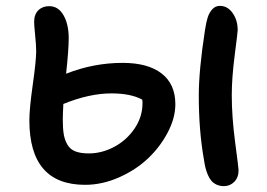

<svg xmlns="http://www.w3.org/2000/svg" viewBox="-20 -699 902 648"><path d="M735.8 -70.8Q722.2 -70.8 711.4 -75.7Q700.7 -80.6 693.8 -88.4Q687 -96.2 681.6 -108.6Q676.3 -121.1 673.3 -133.3Q670.4 -145.5 668 -162.1Q650.9 -258.3 650.9 -377Q650.9 -461.9 671.9 -598.1Q675.8 -623.5 680.9 -639.9Q686 -656.2 696.5 -667.7Q707 -679.2 722.2 -679.2Q748 -679.2 765.1 -655Q782.2 -630.9 782.2 -597.2Q782.2 -591.3 772.2 -513.4Q762.2 -435.5 762.2 -377.9Q762.2 -305.2 773.7 -218Q785.2 -130.9 785.2 -125Q785.2 -100.1 770.8 -85.4Q756.3 -70.8 735.8 -70.8ZM267.1 -75.2Q79.1 -75.2 79.1 -293Q79.1 -332 90.6 -413.3Q102.1 -494.6 102.1 -525.9Q102.1 -546.4 98.6 -580.3Q95.2 -614.3 95.2 -625Q95.2 -650.4 109.4 -664.3Q123.5 -678.2 146 -678.2Q176.8 -678.2 194.3 -647.7Q211.9 -617.2 211.9 -569.8Q211.9 -531.2 203.1 -450.2Q295.9 -486.8 394 -486.8Q479.5 -486.8 525.6 -450.9Q571.8 -415 571.8 -347.2Q571.8 -300.8 546.1 -252Q520.5 -203.1 479.5 -164.3Q438.5 -125.5 381.6 -100.3Q324.7 -75.2 267.1 -75.2ZM191.9 -295.9Q191.9 -265.6 195.1 -246.3Q198.2 -227.1 207.3 -211.2Q216.3 -195.3 234.1 -188.2Q252 -181.2 279.8 -181.2Q323.7 -181.2 365.5 -203.4Q407.2 -225.6 434.1 -265.1Q460.9 -304.7 460.9 -350.1Q460.9 -358.9 460 -362.8Q421.4 -383.8 356 -383.8Q281.7 -383.8 193.8 -348.1Q191.9 -312 191.9 -295.9Z"/></svg>

Font: Shantell Sans Irregular Bouncy
Style: Regular
Weight: 500
Designer: Stephen Nixon, Anya Danilova, Shantell Martin
Foundry: Arrow Type
Version: Version 1.006;[9816181b4]